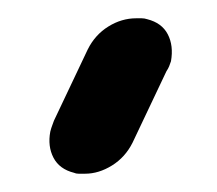

<svg xmlns="http://www.w3.org/2000/svg" viewBox="-20 -105 237 210"><path d="M76 -51Q84 -67 98.5 -76Q113 -85 129 -85H135Q138 -85 141 -84Q157 -80 163.5 -67.5Q170 -55 167 -38Q166 -35 165 -32.5Q164 -30 162 -27L125 51Q117 67 102.5 76Q88 85 73 85H66Q63 85 61 84Q45 80 38.5 67.5Q32 55 35 39Q36 35 37 32.5Q38 30 39 27Z"/></svg>

Font: VDS
Style: Italic
Weight: 400
Designer: artmaker
Foundry: artmaker
Version: Version 1.000 2009 initial release